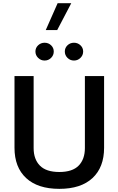

<svg xmlns="http://www.w3.org/2000/svg" viewBox="-20 -1171 738 1196"><path d="M508.8 -697.3H628.4V-250.5Q628.4 -128.9 556.2 -61.8Q483.9 5.4 349.6 5.4Q215.3 5.4 142.8 -61.8Q70.3 -128.9 70.3 -250.5V-697.3H189.5V-248.5Q189.5 -179.2 228.5 -139.4Q267.6 -99.6 349.6 -99.6Q431.2 -99.6 470 -139.4Q508.8 -179.2 508.8 -248.5ZM200.7 -850.1Q200.7 -873 217.5 -888.9Q234.4 -904.8 257.8 -904.8Q281.7 -904.8 298.3 -888.9Q314.9 -873 314.9 -850.1Q314.9 -827.1 298.3 -810.5Q281.7 -793.9 257.8 -793.9Q234.4 -793.9 217.5 -810.5Q200.7 -827.1 200.7 -850.1ZM383.8 -850.1Q383.8 -873 400.4 -888.9Q417 -904.8 440.9 -904.8Q464.4 -904.8 481.2 -888.9Q498 -873 498 -850.1Q498 -827.1 481.2 -810.5Q464.4 -793.9 440.9 -793.9Q417 -793.9 400.4 -810.5Q383.8 -827.1 383.8 -850.1ZM338.9 -1150.9H423.8L336.4 -983.9H265.1Z"/></svg>

Font: Estedad-FD SemiBold
Style: Regular
Weight: 600
Designer: Amin Abedi
Version: Version 7.3